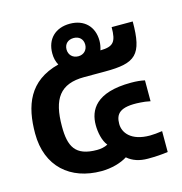

<svg xmlns="http://www.w3.org/2000/svg" viewBox="-100 -750 800 844"><g transform="rotate(-15 300.0 -328.0)"><path d="M259 3C306 3 350 -10 378 -28C402 -7 433 3 471 3C505 3 535 1 562 -3V-98C541 -95 522 -93 506 -93C419 -93 388 -138 388 -177C388 -221 407 -251 503 -244C517 -243 529 -242 547 -238V-333C529 -337 510 -339 485 -339C323 -339 287 -266 287 -199C287 -166 295 -126 314 -103C299 -95 281 -92 265 -92C165 -92 142 -141 142 -232C142 -357 182 -416 293 -416H388C527 -416 562 -445 562 -597H466C466 -529 451 -512 392 -511C396 -524 399 -538 399 -553C399 -618 357 -659 292 -659C226 -659 184 -618 184 -553C184 -533 188 -515 197 -499C57 -463 20 -359 20 -232C20 -81 119 3 259 3ZM249 -553C249 -578 266 -594 292 -594C317 -594 334 -578 334 -553C334 -529 317 -511 292 -511C266 -511 249 -529 249 -553Z"/></g></svg>

Font: Vanilla Cream
Style: Bold
Weight: 700
Designer: Jeremy Tribby, Jinavaṁso
Foundry: Tribby Type
Version: Version 1.422;Glyphs 3.1.2 (3151)